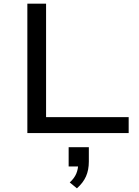

<svg xmlns="http://www.w3.org/2000/svg" viewBox="-20 -725 756 1046"><path d="M129 0V-705H231V-87H681V0ZM399 301 360 269Q385 246 395.5 221Q406 196 406 167L422 182H354V77H464V155Q464 201 448.5 236Q433 271 399 301Z"/></svg>

Font: Nunito Sans 7pt Expanded
Style: Regular
Weight: 400
Width: 7
Designer: Vernon Adams
Foundry: Vernon Adams
Version: Version 3.101;gftools[0.9.27]